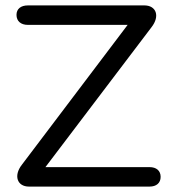

<svg xmlns="http://www.w3.org/2000/svg" viewBox="-20 -690 629 710"><path d="M87 0H533C558 0 574 -13 574 -36C574 -59 558 -72 533 -72H148L540 -589C573 -631 557 -670 514 -670H83C57 -670 41 -657 41 -635C41 -612 57 -598 83 -598H452L61 -81C29 -40 44 0 87 0Z"/></svg>

Font: SN Pro Book
Style: Regular
Weight: 350
Designer: Tobias Whetton
Foundry: Supernotes
Version: Version 1.003;Glyphs 3.3 (3324)